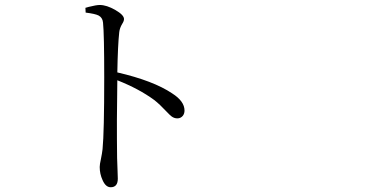

<svg xmlns="http://www.w3.org/2000/svg" viewBox="-20 -745 1540 787"><path d="M433.6 22.5Q413.1 22.5 400.4 -6.8Q388.7 -32.2 388.7 -60.5Q388.7 -71.3 393.6 -92.8Q398.4 -116.2 400.4 -133.8Q407.2 -203.1 407.2 -427.7Q407.2 -605.5 402.3 -652.3Q400.4 -672.9 383.8 -681.6Q370.1 -688.5 331.1 -693.4L330.1 -712.9Q335 -713.9 343.8 -716.8Q375 -724.6 388.7 -724.6Q417 -724.6 452.6 -704.1Q488.3 -683.6 488.3 -667Q488.3 -658.2 480.5 -646.5Q470.7 -629.9 468.8 -613.3Q462.9 -560.5 460.9 -448.2Q608.4 -414.1 685.5 -362.3Q736.3 -330.1 736.3 -292Q736.3 -279.3 729.5 -270.5Q720.7 -259.8 707 -259.8Q694.3 -259.8 683.6 -267.6Q676.8 -272.5 661.1 -289.1Q634.8 -317.4 612.3 -335Q549.8 -380.9 460.9 -416Q458 -252 460 -97.7Q460.9 -76.2 461.9 -43.9Q462.9 -20.5 462.9 -12.7Q462.9 22.5 433.6 22.5Z"/></svg>

Font: Bpmf GenRyu Min R
Style: R
Weight: 400
Foundry: But Ko
Version: Version 1.320